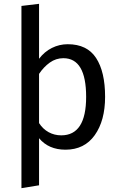

<svg xmlns="http://www.w3.org/2000/svg" viewBox="-20 -770 626 1003"><path d="M529 -264Q529 -140 475 -64Q421 12 322 12Q234 12 184 -48V198L92 213V-739L184 -750V-463Q212 -500 251 -519.5Q290 -539 334 -539Q435 -539 482 -467Q529 -395 529 -264ZM430 -264Q430 -466 311 -466Q272 -466 240 -443Q208 -420 184 -384V-127Q204 -96 234 -79.5Q264 -63 300 -63Q430 -63 430 -264Z"/></svg>

Font: Fira GO
Style: Regular
Weight: 400
Designer: Carrois Corporate
Foundry: Carrois Corporate GbR
Version: Version 0.300